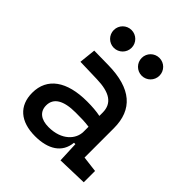

<svg xmlns="http://www.w3.org/2000/svg" viewBox="-206 -861 998 998"><g transform="rotate(45 293.0 -362.5)"><path d="M399.4 4.9 565.4 0V-83L477.5 -93.8V-309.6C477.5 -446.3 395.5 -518.6 224.6 -521L120.1 -522.5L110.4 -430.7L234.4 -427.2C330.1 -424.8 378.9 -394 378.9 -325.2V-301.3C350.6 -307.1 318.4 -309.6 281.2 -309.6C131.8 -309.6 46.9 -249 46.9 -139.6C46.9 -44.4 108.9 9.8 216.8 9.8C313 9.8 377 -29.8 384.3 -109.4H394.5ZM378.9 -221.7V-185.5C378.9 -130.9 330.1 -73.2 233.4 -73.2C176.8 -73.2 144.5 -99.1 144.5 -144.5C144.5 -198.7 190.9 -226.6 279.3 -226.6C313 -226.6 345.7 -226.6 378.9 -221.7ZM181.6 -604.5C217.8 -604.5 247.1 -633.8 247.1 -669.9C247.1 -706.5 217.8 -735.4 181.6 -735.4C145.5 -735.4 116.2 -706.5 116.2 -669.9C116.2 -633.8 145.5 -604.5 181.6 -604.5ZM386.7 -604.5C422.9 -604.5 452.1 -633.8 452.1 -669.9C452.1 -706.5 422.9 -735.4 386.7 -735.4C350.6 -735.4 321.3 -706.5 321.3 -669.9C321.3 -633.8 350.6 -604.5 386.7 -604.5Z"/></g></svg>

Font: Cascadia Code PL
Style: Regular
Weight: 400
Monospace: yes
Designer: Aaron Bell
Foundry: Saja Typeworks
Version: Version 2404.023